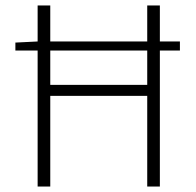

<svg xmlns="http://www.w3.org/2000/svg" viewBox="-20 -679 712 699"><path d="M36 -495V-524L117 -528V-659H163V-528H516V-659H562V-528H635V-495H562V0H516V-330H163V0H117V-495ZM163 -370H516V-495H163Z"/></svg>

Font: CV Source Sans Light
Style: Regular
Weight: 300
Designer: Paul D. Hunt
Foundry: Adobe Systems Incorporated
Version: Version 3.001